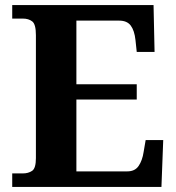

<svg xmlns="http://www.w3.org/2000/svg" viewBox="-20 -734 693 754"><path d="M28 0V-53H70Q91 -53 106 -63Q121 -73 121 -113V-596Q121 -639 106.5 -650Q92 -661 70 -661H28V-714H583L587 -530H517L512 -577Q508 -614 493.5 -633.5Q479 -653 448 -653H280V-403H517V-343H280V-61H480Q510 -61 524.5 -82.5Q539 -104 544 -137L552 -184H621L614 0Z"/></svg>

Font: Noto Serif Vithkuqi
Style: Bold
Weight: 700
Version: Version 1.005